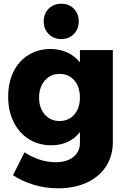

<svg xmlns="http://www.w3.org/2000/svg" viewBox="-20 -810 688 1031"><path d="M23.9 0ZM585.9 -541V-47.9Q585.9 27.3 549.1 83.7Q512.2 140.1 445.6 170.7Q378.9 201.2 292 201.2Q224.1 201.2 161.1 182.1Q98.1 163.1 49.8 130.9L111.8 7.8Q148.9 32.7 191.9 46.9Q234.9 61 278.8 61Q338.9 61 374 33Q409.2 4.9 409.2 -43V-101.1Q355 -30.3 254.9 -29.8Q188 -29.8 135.5 -62.5Q83 -95.2 53.5 -154.5Q23.9 -213.9 23.9 -291Q23.9 -367.2 52.5 -425Q81.1 -482.9 133.1 -514.9Q185.1 -546.9 251 -546.9Q300.8 -546.9 341.3 -528.3Q381.8 -509.8 409.2 -475.1V-541ZM409.2 -286.1Q409.2 -343.3 379.2 -378.2Q349.1 -413.1 299.8 -413.1Q251 -413.1 220.5 -377.4Q189.9 -341.8 189.9 -286.1Q189.9 -230 220.5 -195.1Q251 -160.2 299.8 -160.2Q349.1 -160.2 379.2 -195.1Q409.2 -230 409.2 -286.1ZM402.8 -694.8Q402.8 -653.8 376.5 -627Q350.1 -600.1 309.1 -600.1Q268.1 -600.1 241.5 -627Q214.8 -653.8 214.8 -694.8Q214.8 -736.8 241.5 -763.4Q268.1 -790 309.1 -790Q350.1 -790 376.5 -763.4Q402.8 -736.8 402.8 -694.8Z"/></svg>

Font: Argentum Sans
Style: Bold
Weight: 700
Designer: Julieta Ulanovsky (Modified by Cristiano Sobral)
Foundry: Julieta Ulanovsky
Version: Version 1.000; ttfautohint (v1.5.65-e2d9)